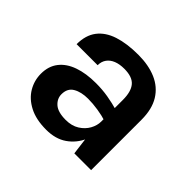

<svg xmlns="http://www.w3.org/2000/svg" viewBox="-124 -659 833 833"><g transform="rotate(45 292.5 -242.5)"><path d="M402 0 387 -118V-313Q387 -364 366.2 -388.5Q345.5 -413 296 -413Q267.5 -413 246.8 -404.8Q226 -396.5 214.5 -380.5Q203 -364.5 203 -342H74Q74 -397 100.5 -431.8Q127 -466.5 176.8 -482.8Q226.5 -499 296 -499Q359 -499 406 -478.8Q453 -458.5 479 -416.5Q505 -374.5 505 -309V0ZM243 14Q180.5 14 138.8 -7.8Q97 -29.5 76 -65Q55 -100.5 55 -142Q55 -188 79.2 -219.2Q103.5 -250.5 148 -266.2Q192.5 -282 253 -282Q292.5 -282 327.8 -276Q363 -270 398 -260V-191Q370.5 -200 338 -205Q305.5 -210 277 -210Q235 -210 208 -194.2Q181 -178.5 181 -142Q181 -115 203 -95.5Q225 -76 273 -76Q309.5 -76 335 -92Q360.5 -108 373.8 -132Q387 -156 387 -180H415Q415 -127.5 395.8 -83.2Q376.5 -39 338.2 -12.5Q300 14 243 14Z"/></g></svg>

Font: Karla ExtraLight
Style: Bold
Weight: 700
Version: Version 2.001